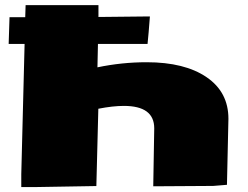

<svg xmlns="http://www.w3.org/2000/svg" viewBox="-20 -735 979 758"><path d="M821.8 -1 585 0.5 588.9 -228.5Q588.9 -316.9 468.8 -316.9Q425.8 -316.9 368.2 -305.7L360.4 -0.5L127.4 3.4H64V-46.9L77.1 -561.5H14.2L17.6 -667H79.6L81.1 -714.8H368.7V-668Q529.8 -669.9 548.3 -669.9H571.8Q571.8 -665.5 566.9 -608.4L562.5 -561.5H366.7L364.7 -469.2Q460.9 -489.3 559.1 -489.3Q709 -489.3 795.4 -430.4Q881.8 -371.6 881.8 -266.1L876 -5.4Q863.3 -3.9 821.8 -1Z"/></svg>

Font: Seymour One
Style: Book
Weight: 400
Designer: vernon adams
Foundry: vernon adams
Version: Version 1.000; ttfautohint (v0.93) -l 8 -r 50 -G 200 -x 0 -w